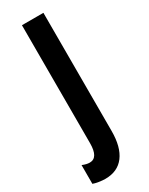

<svg xmlns="http://www.w3.org/2000/svg" viewBox="-228 -581 666 860"><g transform="rotate(-30 105.0 -151.5)"><path d="M40 240Q25 240 6.5 237Q-12 234 -22 230V133Q-1 142 16 142Q60 142 60 67V-543H171V68Q171 151 137.5 195.5Q104 240 40 240Z"/></g></svg>

Font: Noto Sans Thai Looped ExtraCondensed SemiBold
Style: Regular
Weight: 600
Width: 2
Designer: Sasikarn Vongin, Ben Mitchell
Foundry: The Fontpad Ltd
Version: Version 1.001; ttfautohint (v1.8.4.7-5d5b)